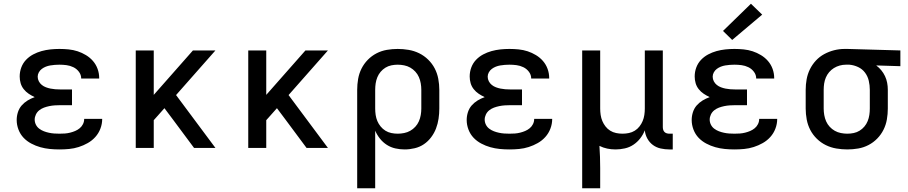

<svg xmlns="http://www.w3.org/2000/svg" viewBox="-20 -789 4840 1024"><path d="M297 8Q271 8 245.5 5.5Q220 3 195 -4Q170 -11 146.5 -23.5Q123 -36 105.5 -54.5Q88 -73 78.5 -98Q69 -123 69 -149Q69 -170 75.5 -190.5Q82 -211 95.5 -226.5Q109 -242 127 -253Q145 -264 165 -271Q148 -279 133 -289Q118 -299 106.5 -313.5Q95 -328 90 -345.5Q85 -363 85 -381Q85 -406 93.5 -429Q102 -452 118.5 -469.5Q135 -487 156.5 -498.5Q178 -510 201.5 -516.5Q225 -523 249 -525.5Q273 -528 297 -528Q322 -528 346.5 -525.5Q371 -523 394 -515.5Q417 -508 438.5 -495Q460 -482 476 -463.5Q492 -445 500.5 -421.5Q509 -398 509 -373Q509 -373 509 -372Q509 -371 509 -370H413Q413 -371 413 -371Q413 -371 413 -371Q413 -390 401 -406Q389 -422 371.5 -430.5Q354 -439 335 -441.5Q316 -444 297 -444Q285 -444 272.5 -443Q260 -442 248 -440Q236 -438 224.5 -433.5Q213 -429 203 -421.5Q193 -414 187 -403Q181 -392 181 -380Q181 -380 181 -380Q181 -380 181 -380Q181 -367 187 -355.5Q193 -344 203 -336Q213 -328 225 -323.5Q237 -319 249.5 -316.5Q262 -314 274.5 -313Q287 -312 300 -312H364V-228H300Q286 -228 271.5 -227Q257 -226 242.5 -223Q228 -220 214.5 -215Q201 -210 189.5 -201Q178 -192 171.5 -178.5Q165 -165 165 -151Q165 -137 171.5 -124Q178 -111 189.5 -102.5Q201 -94 214 -89Q227 -84 241 -81Q255 -78 269 -77Q283 -76 297 -76Q312 -76 326 -77Q340 -78 354 -81.5Q368 -85 381 -90.5Q394 -96 405 -105Q416 -114 422.5 -127Q429 -140 429 -155H525Q525 -154 525 -154Q525 -154 525 -154Q525 -128 515.5 -103Q506 -78 488.5 -58.5Q471 -39 448 -26Q425 -13 400 -5Q375 3 349 5.5Q323 8 297 8Z M704 0V-520H800V-283L1009 -520H1129L919 -282L1129 0H1015L902 -152L857 -212L800 -148V0Z M1304 0V-520H1400V-283L1609 -520H1729L1519 -282L1729 0H1615L1502 -152L1457 -212L1400 -148V0Z M1885 215V-310Q1885 -339 1890 -368Q1895 -397 1908 -423Q1921 -449 1941.5 -470Q1962 -491 1988 -504.5Q2014 -518 2043 -523Q2072 -528 2101 -528Q2130 -528 2159.5 -523Q2189 -518 2215.5 -505Q2242 -492 2263.5 -471Q2285 -450 2298.5 -424Q2312 -398 2317.5 -368.5Q2323 -339 2323 -310V-210Q2323 -183 2319 -156Q2315 -129 2305.5 -104Q2296 -79 2279.5 -57Q2263 -35 2241 -20Q2219 -5 2192 1.5Q2165 8 2138 8Q2113 8 2088.5 2.5Q2064 -3 2043 -16.5Q2022 -30 2006.5 -49.5Q1991 -69 1981 -92V215ZM2101 -76Q2118 -76 2135.5 -79.5Q2153 -83 2168 -91.5Q2183 -100 2195 -113Q2207 -126 2214 -142Q2221 -158 2224 -175.5Q2227 -193 2227 -210V-310Q2227 -327 2224 -344.5Q2221 -362 2214 -378Q2207 -394 2195 -407Q2183 -420 2168 -428.5Q2153 -437 2135.5 -440.5Q2118 -444 2101 -444Q2084 -444 2067 -440.5Q2050 -437 2035.5 -428Q2021 -419 2010 -406Q1999 -393 1992.5 -377Q1986 -361 1983.5 -344Q1981 -327 1981 -310V-210Q1981 -193 1983.5 -176Q1986 -159 1992.5 -143.5Q1999 -128 2010 -114.5Q2021 -101 2035.5 -92Q2050 -83 2067 -79.5Q2084 -76 2101 -76Z M2697 8Q2671 8 2645.5 5.5Q2620 3 2595 -4Q2570 -11 2546.5 -23.5Q2523 -36 2505.5 -54.5Q2488 -73 2478.5 -98Q2469 -123 2469 -149Q2469 -170 2475.5 -190.5Q2482 -211 2495.5 -226.5Q2509 -242 2527 -253Q2545 -264 2565 -271Q2548 -279 2533 -289Q2518 -299 2506.5 -313.5Q2495 -328 2490 -345.5Q2485 -363 2485 -381Q2485 -406 2493.5 -429Q2502 -452 2518.5 -469.5Q2535 -487 2556.5 -498.5Q2578 -510 2601.5 -516.5Q2625 -523 2649 -525.5Q2673 -528 2697 -528Q2722 -528 2746.5 -525.5Q2771 -523 2794 -515.5Q2817 -508 2838.5 -495Q2860 -482 2876 -463.5Q2892 -445 2900.5 -421.5Q2909 -398 2909 -373Q2909 -373 2909 -372Q2909 -371 2909 -370H2813Q2813 -371 2813 -371Q2813 -371 2813 -371Q2813 -390 2801 -406Q2789 -422 2771.5 -430.5Q2754 -439 2735 -441.5Q2716 -444 2697 -444Q2685 -444 2672.5 -443Q2660 -442 2648 -440Q2636 -438 2624.5 -433.5Q2613 -429 2603 -421.5Q2593 -414 2587 -403Q2581 -392 2581 -380Q2581 -380 2581 -380Q2581 -380 2581 -380Q2581 -367 2587 -355.5Q2593 -344 2603 -336Q2613 -328 2625 -323.5Q2637 -319 2649.5 -316.5Q2662 -314 2674.5 -313Q2687 -312 2700 -312H2764V-228H2700Q2686 -228 2671.5 -227Q2657 -226 2642.5 -223Q2628 -220 2614.5 -215Q2601 -210 2589.5 -201Q2578 -192 2571.5 -178.5Q2565 -165 2565 -151Q2565 -137 2571.5 -124Q2578 -111 2589.5 -102.5Q2601 -94 2614 -89Q2627 -84 2641 -81Q2655 -78 2669 -77Q2683 -76 2697 -76Q2712 -76 2726 -77Q2740 -78 2754 -81.5Q2768 -85 2781 -90.5Q2794 -96 2805 -105Q2816 -114 2822.5 -127Q2829 -140 2829 -155H2925Q2925 -154 2925 -154Q2925 -154 2925 -154Q2925 -128 2915.5 -103Q2906 -78 2888.5 -58.5Q2871 -39 2848 -26Q2825 -13 2800 -5Q2775 3 2749 5.5Q2723 8 2697 8Z M3085 215V-520H3181V-210Q3181 -193 3183.5 -176Q3186 -159 3192.5 -143.5Q3199 -128 3209.5 -114.5Q3220 -101 3234.5 -92Q3249 -83 3266 -79.5Q3283 -76 3300 -76Q3317 -76 3334 -79.5Q3351 -83 3365.5 -92Q3380 -101 3390.5 -114.5Q3401 -128 3407.5 -143.5Q3414 -159 3416.5 -176Q3419 -193 3419 -210V-520H3515V-111Q3515 -104 3517 -97Q3519 -90 3524 -85Q3529 -80 3536 -78Q3543 -76 3550 -76H3568V8H3550Q3527 8 3504 3Q3481 -2 3462.5 -15.5Q3444 -29 3432.5 -50Q3421 -71 3419 -94Q3410 -71 3394.5 -51Q3379 -31 3358 -17Q3337 -3 3312 2.5Q3287 8 3263 8Q3240 8 3218.5 3.5Q3197 -1 3177 -11Q3179 18 3180 48Q3181 78 3181 107V215Z M3897 8Q3871 8 3845.5 5.5Q3820 3 3795 -4Q3770 -11 3746.5 -23.5Q3723 -36 3705.5 -54.5Q3688 -73 3678.5 -98Q3669 -123 3669 -149Q3669 -170 3675.5 -190.5Q3682 -211 3695.5 -226.5Q3709 -242 3727 -253Q3745 -264 3765 -271Q3748 -279 3733 -289Q3718 -299 3706.5 -313.5Q3695 -328 3690 -345.5Q3685 -363 3685 -381Q3685 -406 3693.5 -429Q3702 -452 3718.5 -469.5Q3735 -487 3756.5 -498.5Q3778 -510 3801.5 -516.5Q3825 -523 3849 -525.5Q3873 -528 3897 -528Q3922 -528 3946.5 -525.5Q3971 -523 3994 -515.5Q4017 -508 4038.5 -495Q4060 -482 4076 -463.5Q4092 -445 4100.5 -421.5Q4109 -398 4109 -373Q4109 -373 4109 -372Q4109 -371 4109 -370H4013Q4013 -371 4013 -371Q4013 -371 4013 -371Q4013 -390 4001 -406Q3989 -422 3971.5 -430.5Q3954 -439 3935 -441.5Q3916 -444 3897 -444Q3885 -444 3872.5 -443Q3860 -442 3848 -440Q3836 -438 3824.5 -433.5Q3813 -429 3803 -421.5Q3793 -414 3787 -403Q3781 -392 3781 -380Q3781 -380 3781 -380Q3781 -380 3781 -380Q3781 -367 3787 -355.5Q3793 -344 3803 -336Q3813 -328 3825 -323.5Q3837 -319 3849.5 -316.5Q3862 -314 3874.5 -313Q3887 -312 3900 -312H3964V-228H3900Q3886 -228 3871.5 -227Q3857 -226 3842.5 -223Q3828 -220 3814.5 -215Q3801 -210 3789.5 -201Q3778 -192 3771.5 -178.5Q3765 -165 3765 -151Q3765 -137 3771.5 -124Q3778 -111 3789.5 -102.5Q3801 -94 3814 -89Q3827 -84 3841 -81Q3855 -78 3869 -77Q3883 -76 3897 -76Q3912 -76 3926 -77Q3940 -78 3954 -81.5Q3968 -85 3981 -90.5Q3994 -96 4005 -105Q4016 -114 4022.5 -127Q4029 -140 4029 -155H4125Q4125 -154 4125 -154Q4125 -154 4125 -154Q4125 -128 4115.5 -103Q4106 -78 4088.5 -58.5Q4071 -39 4048 -26Q4025 -13 4000 -5Q3975 3 3949 5.5Q3923 8 3897 8ZM3885 -576 3836 -624 3985 -769 4045 -711Z M4499 8Q4470 8 4440.5 3Q4411 -2 4384.5 -15Q4358 -28 4336.5 -49Q4315 -70 4301.5 -96Q4288 -122 4282.5 -151.5Q4277 -181 4277 -210V-310Q4277 -338 4282 -366Q4287 -394 4299.5 -419.5Q4312 -445 4331.5 -466Q4351 -487 4376 -500.5Q4401 -514 4428.5 -521Q4456 -528 4484 -528Q4488 -528 4492 -528Q4496 -528 4500 -528L4782 -520V-436L4653 -440Q4668 -429 4680 -414.5Q4692 -400 4700 -383Q4708 -366 4711.5 -347.5Q4715 -329 4715 -310V-210Q4715 -181 4710 -152Q4705 -123 4692 -97Q4679 -71 4658.5 -50Q4638 -29 4612 -15.5Q4586 -2 4557 3Q4528 8 4499 8ZM4499 -76Q4516 -76 4533 -79.5Q4550 -83 4564.5 -92Q4579 -101 4590 -114Q4601 -127 4607.5 -143Q4614 -159 4616.5 -176Q4619 -193 4619 -210V-310Q4619 -334 4613.5 -358Q4608 -382 4593.5 -401.5Q4579 -421 4556.5 -431.5Q4534 -442 4510 -444H4500Q4498 -444 4496 -444Q4494 -444 4491 -444Q4475 -444 4458.5 -439.5Q4442 -435 4427.5 -426Q4413 -417 4402 -404Q4391 -391 4384.5 -375.5Q4378 -360 4375.5 -343.5Q4373 -327 4373 -310V-210Q4373 -193 4376 -175.5Q4379 -158 4386 -142Q4393 -126 4405 -113Q4417 -100 4432 -91.5Q4447 -83 4464.5 -79.5Q4482 -76 4499 -76Z"/></svg>

Font: Iosevka SS04 Medium Extended
Style: Regular
Weight: 500
Width: 7
Monospace: yes
Designer: Belleve Invis
Foundry: Belleve Invis
Version: Version 19.0.0; ttfautohint (v1.8.4)